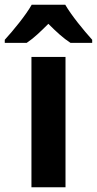

<svg xmlns="http://www.w3.org/2000/svg" viewBox="-64 -786 407 806"><path d="M210 -766H69C45 -723 -9 -657 -44 -619V-606H48C78 -626 106 -653 139 -686C172 -653 201 -626 232 -606H323V-619C287 -659 236 -721 210 -766ZM211 0V-547H68V0Z"/></svg>

Font: Noto Sans Devanagari SemiCondensed
Style: Bold
Weight: 700
Width: 4
Designer: Jelle Bosma - Monotype Design Team
Foundry: Monotype Imaging Inc.
Version: Version 2.004